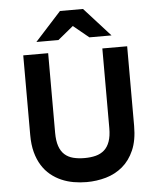

<svg xmlns="http://www.w3.org/2000/svg" viewBox="-61 -974 856 1038"><g transform="rotate(-5 367.0 -455.0)"><path d="M367.2 12.2Q331.5 12.2 296.6 6.1Q261.7 0 230.5 -13.7Q199.2 -27.3 172.6 -49.1Q146 -70.8 126.5 -102.1Q106.9 -133.3 95.9 -174.3Q85 -215.3 85 -268.1V-700.2H220.2V-268.1Q220.2 -224.6 230.2 -195.6Q240.2 -166.5 259.3 -149.4Q278.3 -132.3 305.7 -125.2Q333 -118.2 367.2 -118.2Q400.9 -118.2 428 -125.2Q455.1 -132.3 474.4 -149.4Q493.7 -166.5 503.9 -195.6Q514.2 -224.6 514.2 -268.1V-700.2H648.9V-268.1Q648.9 -189.9 625.5 -136.5Q602.1 -83 562.7 -50Q523.4 -17.1 472.7 -2.4Q421.9 12.2 367.2 12.2ZM449.7 -766.1 365.7 -835 281.7 -766.1H162.1L303.7 -921.9H428.7L569.8 -766.1Z"/></g></svg>

Font: Overpass
Style: Bold
Weight: 700
Designer: Delve Withrington
Foundry: Delve Fonts
Version: Version 1.001